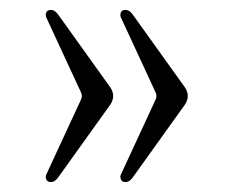

<svg xmlns="http://www.w3.org/2000/svg" viewBox="-20 -444 452 386"><path d="M251 -93Q245 -84 241 -81Q237 -78 232 -78Q225 -78 223 -83.5Q221 -89 223 -93L292 -242Q297 -251 292 -260L223 -409Q221 -414 223 -419Q225 -424 232 -424Q237 -424 241 -421Q245 -418 251 -409L352 -268Q363 -251 352 -234ZM101 -93Q95 -84 91 -81Q87 -78 82 -78Q75 -78 73 -83.5Q71 -89 73 -93L142 -242Q147 -251 142 -260L73 -409Q71 -414 73 -419Q75 -424 82 -424Q87 -424 91 -421Q95 -418 101 -409L202 -268Q213 -251 202 -234Z"/></svg>

Font: Instrument Serif
Style: Regular
Weight: 400
Designer: Rodrigo Fuenzalida
Foundry: fragTYPE
Version: Version 1.000; ttfautohint (v1.8.4.7-5d5b);gftools[0.9.27]